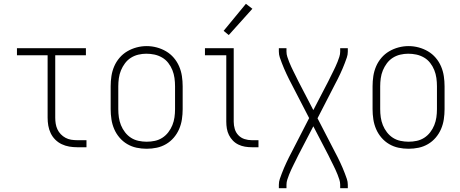

<svg xmlns="http://www.w3.org/2000/svg" viewBox="-20 -773 2415 1008"><path d="M385 0Q364 0 343.5 -3.5Q323 -7 304 -16Q285 -25 270 -40Q255 -55 246 -74Q237 -93 233.5 -113.5Q230 -134 230 -155V-483H69V-520H431V-483H270V-155Q270 -139 272.5 -123.5Q275 -108 281.5 -94Q288 -80 299 -68.5Q310 -57 324 -49.5Q338 -42 353.5 -39.5Q369 -37 385 -37H434V0Z M750 8Q723 8 697 2.5Q671 -3 648 -16.5Q625 -30 607.5 -50.5Q590 -71 579.5 -95.5Q569 -120 565 -146.5Q561 -173 561 -200V-320Q561 -347 565 -373.5Q569 -400 579.5 -424.5Q590 -449 607.5 -469.5Q625 -490 648 -503.5Q671 -517 697 -524Q723 -531 750 -531Q777 -531 803 -524Q829 -517 852 -503.5Q875 -490 892.5 -469.5Q910 -449 920.5 -424.5Q931 -400 935 -373.5Q939 -347 939 -320V-200Q939 -173 935 -146.5Q931 -120 920.5 -95.5Q910 -71 892.5 -50.5Q875 -30 852 -16.5Q829 -3 803 2.5Q777 8 750 8ZM750 -29Q772 -29 793 -33.5Q814 -38 832 -49.5Q850 -61 863.5 -78.5Q877 -96 885 -116Q893 -136 896 -157Q899 -178 899 -200V-320Q899 -342 896 -363.5Q893 -385 885 -405Q877 -425 863.5 -442.5Q850 -460 831 -471Q812 -482 791 -486.5Q770 -491 748 -491Q727 -491 706 -486Q685 -481 667 -469.5Q649 -458 636 -440.5Q623 -423 615 -403.5Q607 -384 604 -362.5Q601 -341 601 -320V-200Q601 -178 604 -157Q607 -136 615 -116Q623 -96 636.5 -78.5Q650 -61 668 -49.5Q686 -38 707.5 -33.5Q729 -29 750 -29Z M1302 0Q1284 0 1266 -3Q1248 -6 1231.5 -14Q1215 -22 1202.5 -35Q1190 -48 1182 -64Q1174 -80 1171 -98Q1168 -116 1168 -134V-483H1056V-520H1207V-134Q1207 -115 1212.5 -96Q1218 -77 1231.5 -63Q1245 -49 1263.5 -43Q1282 -37 1302 -37H1337V0ZM1181 -589 1154 -611 1271 -753 1305 -727Z M1444 215V197Q1444 181 1449 166.5Q1454 152 1459.5 137.5Q1465 123 1471 109Q1477 95 1483.5 81Q1490 67 1497 53Q1504 39 1511 26L1603 -153L1511 -331Q1504 -344 1497 -358Q1490 -372 1483.5 -386Q1477 -400 1471 -414Q1465 -428 1459.5 -442.5Q1454 -457 1449 -471.5Q1444 -486 1444 -502V-520H1484V-502Q1484 -488 1488.5 -474.5Q1493 -461 1498 -448Q1503 -435 1509 -422.5Q1515 -410 1521 -397.5Q1527 -385 1533.5 -372.5Q1540 -360 1546 -347L1625 -195L1704 -347Q1710 -360 1716.5 -372.5Q1723 -385 1729 -397.5Q1735 -410 1741 -422.5Q1747 -435 1752 -448Q1757 -461 1761.5 -474.5Q1766 -488 1766 -502V-520H1806V-502Q1806 -486 1801 -471.5Q1796 -457 1790.5 -442.5Q1785 -428 1779 -414Q1773 -400 1766.5 -386Q1760 -372 1753 -358Q1746 -344 1739 -331L1647 -152L1739 26Q1746 39 1753 53Q1760 67 1766.5 81Q1773 95 1779 109Q1785 123 1790.5 137.5Q1796 152 1801 166.5Q1806 181 1806 197V215H1766V197Q1766 183 1761.5 169.5Q1757 156 1752 143Q1747 130 1741 117.5Q1735 105 1729 92.5Q1723 80 1716.5 67.5Q1710 55 1704 42L1625 -110L1546 42Q1540 55 1533.5 67.5Q1527 80 1521 92.5Q1515 105 1509 117.5Q1503 130 1498 143Q1493 156 1488.5 169.5Q1484 183 1484 197V215Z M2125 8Q2098 8 2072 2.5Q2046 -3 2023 -16.5Q2000 -30 1982.5 -50.5Q1965 -71 1954.5 -95.5Q1944 -120 1940 -146.5Q1936 -173 1936 -200V-320Q1936 -347 1940 -373.5Q1944 -400 1954.5 -424.5Q1965 -449 1982.5 -469.5Q2000 -490 2023 -503.5Q2046 -517 2072 -524Q2098 -531 2125 -531Q2152 -531 2178 -524Q2204 -517 2227 -503.5Q2250 -490 2267.5 -469.5Q2285 -449 2295.5 -424.5Q2306 -400 2310 -373.5Q2314 -347 2314 -320V-200Q2314 -173 2310 -146.5Q2306 -120 2295.5 -95.5Q2285 -71 2267.5 -50.5Q2250 -30 2227 -16.5Q2204 -3 2178 2.5Q2152 8 2125 8ZM2125 -29Q2147 -29 2168 -33.5Q2189 -38 2207 -49.5Q2225 -61 2238.5 -78.5Q2252 -96 2260 -116Q2268 -136 2271 -157Q2274 -178 2274 -200V-320Q2274 -342 2271 -363.5Q2268 -385 2260 -405Q2252 -425 2238.5 -442.5Q2225 -460 2206 -471Q2187 -482 2166 -486.5Q2145 -491 2123 -491Q2102 -491 2081 -486Q2060 -481 2042 -469.5Q2024 -458 2011 -440.5Q1998 -423 1990 -403.5Q1982 -384 1979 -362.5Q1976 -341 1976 -320V-200Q1976 -178 1979 -157Q1982 -136 1990 -116Q1998 -96 2011.5 -78.5Q2025 -61 2043 -49.5Q2061 -38 2082.5 -33.5Q2104 -29 2125 -29Z"/></svg>

Font: Zed Sans Extralight
Style: Regular
Weight: 200
Designer: Belleve Invis
Foundry: Belleve Invis
Version: Version 1.0.0; ttfautohint (v1.8.4)